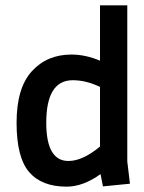

<svg xmlns="http://www.w3.org/2000/svg" viewBox="-20 -687 540 718"><path d="M456 -667V-83L466 0L365 10L356 -36Q291 11 229 11Q136 11 89 -43.5Q42 -98 42 -228Q42 -358 99 -420.5Q156 -483 247 -483Q300 -483 354 -460V-667ZM236 -85Q289 -85 354 -139V-362Q302 -387 252 -387Q153 -387 153 -228Q153 -85 236 -85Z"/></svg>

Font: Lekton
Style: Bold
Weight: 700
Designer: Paolo Mazzetti, Luciano Perondi, Raffaele Flato, Elena Papassissa, Emilio Macchia, Michela Povoleri, Tobias Seemiller, R
Version: Version 34.000